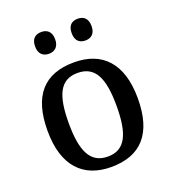

<svg xmlns="http://www.w3.org/2000/svg" viewBox="-137 -849 861 962"><g transform="rotate(-20 293.5 -368.0)"><path d="M387 -630C416 -630 440 -646 440 -688C440 -731 416 -746 387 -746C357 -746 334 -731 334 -688C334 -646 357 -630 387 -630ZM193 -630C221 -630 246 -646 246 -688C246 -731 221 -746 193 -746C163 -746 139 -731 139 -688C139 -646 163 -630 193 -630ZM292 10C451 10 534 -81 534 -269C534 -457 443 -547 295 -547C135 -547 53 -457 53 -269C53 -81 144 10 292 10ZM294 -45C200 -45 166 -122 166 -269C166 -417 199 -491 293 -491C387 -491 421 -417 421 -269C421 -122 388 -45 294 -45Z"/></g></svg>

Font: Noto Serif Medium
Style: Regular
Weight: 500
Designer: Monotype Design Team
Foundry: Monotype Imaging Inc.
Version: Version 2.013